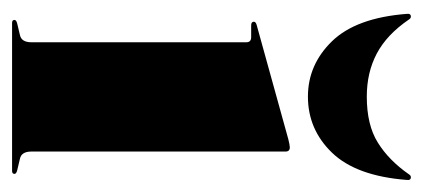

<svg xmlns="http://www.w3.org/2000/svg" viewBox="-211 -489 700 318"><g transform="rotate(90 139.0 -330.0)"><path d="M231 -453V-32Q231 -15.5 243 -13L262 -8.5Q268 -7 268 -4Q268 0 263 0H18Q13 0 13 -4Q13 -7 19 -8.5L38 -13Q50 -15.5 50 -32V-388Q50 -396 41.5 -396H22Q16 -396 16 -400.5Q16 -403.5 21 -405L210.5 -457.5Q220.5 -460 224 -460Q231 -460 231 -453ZM140 -587.5Q187 -587.5 216.2 -605.8Q245.5 -624 268.5 -657Q270.5 -660.5 273.5 -660.5Q279 -660.5 278 -653.5Q271.5 -570 233 -530Q194.5 -490 140 -490Q87 -490 48.2 -530Q9.5 -570 3 -653.5Q2 -660.5 7.5 -660.5Q10.5 -660.5 12.5 -657Q37.5 -620.5 68.8 -604Q100 -587.5 140 -587.5Z"/></g></svg>

Font: Fraunces 144pt S000 Black
Style: Regular
Weight: 900
Version: Version 1.000; ttfautohint (v1.8.3)